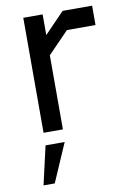

<svg xmlns="http://www.w3.org/2000/svg" viewBox="-86 -576 577 860"><g transform="rotate(-10 203.0 -145.5)"><path d="M82 0V-523H170V-429L261 -523H395V-435H265L170 -337V0ZM41 232 81 57H168L92 232Z"/></g></svg>

Font: Tomorrow
Style: Regular
Weight: 400
Designer: Tony de Marco, Monica Rizzolli
Foundry: Just in Type
Version: Version 2.002